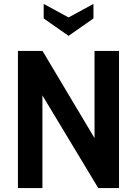

<svg xmlns="http://www.w3.org/2000/svg" viewBox="-20 -960 699 980"><path d="M71.5 0V-700H197L462.5 -255V-700H587.5V0H481.5L196.5 -473V0ZM203 -940V-866L330 -777L457 -866V-940L330 -871Z"/></svg>

Font: Cabin
Style: Bold
Weight: 700
Width: 4
Designer: Pablo Impallari
Foundry: Pablo Impallari. http://www.impallari.com Igino Marini. http://www.ikern.com
Version: Version 3.001